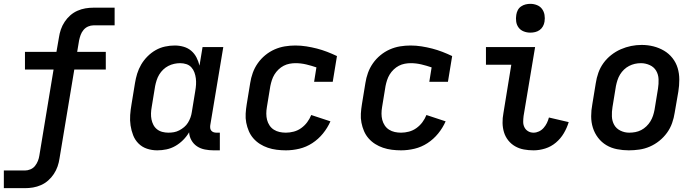

<svg xmlns="http://www.w3.org/2000/svg" viewBox="-21 -775 3641 1000"><path d="M-1 205V113H109Q123 113 137.5 107Q152 101 161.5 89Q171 77 176.5 63Q182 49 184 35L258 -413H109V-505H273L286 -580Q289 -601 296 -621.5Q303 -642 315.5 -661Q328 -680 345 -695Q362 -710 382.5 -719Q403 -728 424 -731.5Q445 -735 466 -735H576V-643H466Q452 -643 438 -637Q424 -631 414 -619Q404 -607 399 -593Q394 -579 391 -565L381 -505H530V-413H366L289 50Q286 71 279 91.5Q272 112 259.5 131Q247 150 230 165Q213 180 192.5 189Q172 198 151 201.5Q130 205 109 205Z M798 8Q770 8 744.5 -0.5Q719 -9 700.5 -27.5Q682 -46 672.5 -70.5Q663 -95 659 -121.5Q655 -148 657 -176Q659 -204 664 -232L682 -342Q686 -367 693.5 -391.5Q701 -416 714.5 -439Q728 -462 747.5 -481.5Q767 -501 790 -514Q813 -527 838.5 -532.5Q864 -538 889 -538Q913 -538 935.5 -531.5Q958 -525 975 -510.5Q992 -496 1002.5 -475.5Q1013 -455 1018 -433L1034 -530H1142L1074 -122Q1073 -114 1074 -107Q1075 -100 1079.5 -94.5Q1084 -89 1091 -86.5Q1098 -84 1106 -84H1124V8H1091Q1068 8 1045.5 3.5Q1023 -1 1005 -13Q987 -25 976 -44.5Q965 -64 964 -86Q951 -64 932.5 -45.5Q914 -27 892 -14.5Q870 -2 846 3Q822 8 798 8ZM856 -84Q871 -84 885 -86.5Q899 -89 912.5 -96Q926 -103 938 -113Q950 -123 958 -136Q966 -149 971 -163Q976 -177 978 -191L996 -301Q999 -318 1000 -334.5Q1001 -351 999 -367Q997 -383 991.5 -398Q986 -413 975.5 -424.5Q965 -436 949.5 -441Q934 -446 917 -446Q902 -446 886 -442.5Q870 -439 855.5 -431.5Q841 -424 829 -412.5Q817 -401 808.5 -387Q800 -373 795 -357.5Q790 -342 787 -327L769 -217Q766 -201 765.5 -184.5Q765 -168 768 -153Q771 -138 778 -124.5Q785 -111 797 -101.5Q809 -92 824.5 -88Q840 -84 856 -84Q856 -84 856 -84Q856 -84 856 -84Z M1468 8Q1444 8 1420 5Q1396 2 1374 -5.5Q1352 -13 1333 -25Q1314 -37 1299 -54Q1284 -71 1275 -92Q1266 -113 1261.5 -136Q1257 -159 1258.5 -183.5Q1260 -208 1264 -232L1282 -342Q1286 -369 1295.5 -395.5Q1305 -422 1321.5 -445.5Q1338 -469 1360.5 -487.5Q1383 -506 1409 -517.5Q1435 -529 1462.5 -533.5Q1490 -538 1517 -538Q1546 -538 1574.5 -533.5Q1603 -529 1630 -522Q1657 -515 1683 -505Q1709 -495 1734 -483L1712 -349H1615L1627 -424Q1601 -433 1573.5 -439.5Q1546 -446 1518 -446Q1503 -446 1487 -443Q1471 -440 1456.5 -432.5Q1442 -425 1429.5 -413Q1417 -401 1408.5 -387Q1400 -373 1395 -357.5Q1390 -342 1387 -327L1369 -217Q1366 -200 1366 -183Q1366 -166 1370 -150.5Q1374 -135 1383 -121.5Q1392 -108 1405.5 -99.5Q1419 -91 1435 -87.5Q1451 -84 1468 -84Q1488 -84 1509 -89.5Q1530 -95 1548 -108Q1566 -121 1579 -138.5Q1592 -156 1600 -176L1700 -143Q1685 -109 1661 -79.5Q1637 -50 1605.5 -29.5Q1574 -9 1538.5 -0.5Q1503 8 1468 8Z M2068 8Q2044 8 2020 5Q1996 2 1974 -5.5Q1952 -13 1933 -25Q1914 -37 1899 -54Q1884 -71 1875 -92Q1866 -113 1861.5 -136Q1857 -159 1858.5 -183.5Q1860 -208 1864 -232L1882 -342Q1886 -369 1895.5 -395.5Q1905 -422 1921.5 -445.5Q1938 -469 1960.5 -487.5Q1983 -506 2009 -517.5Q2035 -529 2062.5 -533.5Q2090 -538 2117 -538Q2146 -538 2174.5 -533.5Q2203 -529 2230 -522Q2257 -515 2283 -505Q2309 -495 2334 -483L2312 -349H2215L2227 -424Q2201 -433 2173.5 -439.5Q2146 -446 2118 -446Q2103 -446 2087 -443Q2071 -440 2056.5 -432.5Q2042 -425 2029.5 -413Q2017 -401 2008.5 -387Q2000 -373 1995 -357.5Q1990 -342 1987 -327L1969 -217Q1966 -200 1966 -183Q1966 -166 1970 -150.5Q1974 -135 1983 -121.5Q1992 -108 2005.5 -99.5Q2019 -91 2035 -87.5Q2051 -84 2068 -84Q2088 -84 2109 -89.5Q2130 -95 2148 -108Q2166 -121 2179 -138.5Q2192 -156 2200 -176L2300 -143Q2285 -109 2261 -79.5Q2237 -50 2205.5 -29.5Q2174 -9 2138.5 -0.5Q2103 8 2068 8Z M2758 8Q2732 8 2707.5 3.5Q2683 -1 2662 -13Q2641 -25 2626 -44Q2611 -63 2604 -86Q2597 -109 2596.5 -134.5Q2596 -160 2601 -186L2642 -438H2510V-530H2766L2706 -171Q2704 -155 2704 -140Q2704 -125 2710.5 -112Q2717 -99 2729.5 -91.5Q2742 -84 2758 -84Q2772 -84 2786 -90.5Q2800 -97 2810.5 -109Q2821 -121 2827.5 -134.5Q2834 -148 2838 -163L2941 -139Q2932 -109 2915.5 -81Q2899 -53 2874 -32Q2849 -11 2818.5 -1.5Q2788 8 2758 8ZM2741 -605Q2723 -605 2706.5 -611.5Q2690 -618 2680 -631.5Q2670 -645 2667.5 -662.5Q2665 -680 2668 -698Q2670 -711 2676 -722.5Q2682 -734 2693 -741.5Q2704 -749 2716.5 -752Q2729 -755 2741 -755Q2759 -755 2775.5 -748.5Q2792 -742 2802 -728.5Q2812 -715 2815 -697.5Q2818 -680 2815 -662Q2813 -649 2806.5 -637.5Q2800 -626 2789.5 -618.5Q2779 -611 2766.5 -608Q2754 -605 2741 -605Z M3254 8Q3223 8 3192.5 2Q3162 -4 3137 -19Q3112 -34 3094 -57.5Q3076 -81 3067 -109.5Q3058 -138 3058 -169.5Q3058 -201 3064 -232L3082 -342Q3086 -369 3095.5 -396Q3105 -423 3122 -446.5Q3139 -470 3162.5 -488.5Q3186 -507 3212.5 -518.5Q3239 -530 3266 -535.5Q3293 -541 3321 -541Q3353 -541 3382.5 -533.5Q3412 -526 3437.5 -511Q3463 -496 3481.5 -472.5Q3500 -449 3508.5 -420.5Q3517 -392 3517 -360.5Q3517 -329 3512 -298L3493 -188Q3489 -161 3479.5 -134Q3470 -107 3453 -83.5Q3436 -60 3413 -41.5Q3390 -23 3363.5 -11.5Q3337 0 3309 4Q3281 8 3254 8ZM3256 -84Q3272 -84 3288 -87Q3304 -90 3318.5 -97.5Q3333 -105 3345.5 -117Q3358 -129 3366.5 -143Q3375 -157 3380 -172Q3385 -187 3388 -203L3406 -313Q3410 -338 3409 -362.5Q3408 -387 3396.5 -406.5Q3385 -426 3363 -436Q3341 -446 3317 -446Q3301 -446 3285.5 -442.5Q3270 -439 3255.5 -431.5Q3241 -424 3229 -412.5Q3217 -401 3208.5 -387Q3200 -373 3195 -357.5Q3190 -342 3187 -327L3169 -217Q3165 -193 3166 -168.5Q3167 -144 3178 -124.5Q3189 -105 3210.5 -94.5Q3232 -84 3256 -84Q3256 -84 3256 -84Q3256 -84 3256 -84Z"/></svg>

Font: Iosevka Curly Slab SmBdEx
Style: Italic
Weight: 600
Width: 7
Italic angle: -9°
Monospace: yes
Designer: Belleve Invis
Foundry: Belleve Invis
Version: Version 11.1.0; ttfautohint (v1.8.3)